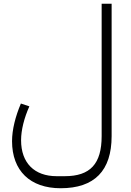

<svg xmlns="http://www.w3.org/2000/svg" viewBox="-20 -760 694 1020"><path d="M302 240C482 240 573 147 573 -37V-740H520V-37C520 111 459 176 324 176H281C163 176 92 106 92 -15C92 -70 109 -135 136 -195L91 -210C62 -142 44 -71 44 -10C44 147 140 240 302 240Z"/></svg>

Font: IBM Plex Arabic Light
Style: Regular
Weight: 300
Designer: Mike Abbink, Paul van der Laan, Pieter van Rosmalen, Wael Morcos, Khajak Apelian
Foundry: Bold Monday
Version: Version 1.0